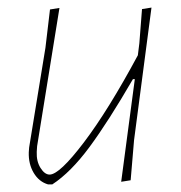

<svg xmlns="http://www.w3.org/2000/svg" viewBox="-20 -476 477 507"><path d="M137 -455 78 -90 77 -75Q76 -50 87 -32.5Q98 -15 111 -15Q137 -15 201.5 -100Q266 -185 344 -330L348 -362L355 -452L380 -456L334 -106L325 0L300 4L336 -267H331Q266 -155 216.5 -88Q167 -21 118 11H107Q83 4 69 -19.5Q55 -43 56 -74L57 -87L100 -350L112 -451Z"/></svg>

Font: Alegreya Sans SC Thin
Style: Italic
Weight: 100
Italic angle: -7°
Designer: Juan Pablo del Peral
Foundry: Huerta Tipografica
Version: Version 2.007